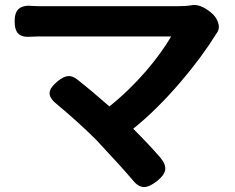

<svg xmlns="http://www.w3.org/2000/svg" viewBox="-20 -718 947 774"><path d="M561 36Q537 36 515 8Q470 -45 368 -154Q298 -224 208 -299Q178 -323 180 -345Q182 -366 213 -391Q236 -409 252 -411Q270 -414 291 -398Q353 -349 421 -289Q499 -351 570 -433Q632 -506 670 -571H152Q145 -571 131 -571Q114 -570 106 -570Q70 -567 54.5 -581.5Q39 -596 39 -632.5Q39 -669 57 -683.5Q75 -698 113 -694Q120 -694 135 -693Q147 -693 152 -693H424H696Q730 -693 753 -697Q787 -703 830 -668Q852 -650 859 -627Q868 -602 852 -582Q793 -487 710 -390Q614 -277 517 -199Q581 -135 626 -83Q649 -56 646 -33Q642 -11 613 12Q582 36 561 36Z"/></svg>

Font: GenSenRounded JP B
Style: Regular
Weight: 700
Version: Version 1.501;PS 1;hotconv 16.6.51;makeotf.lib2.5.65220